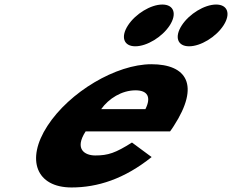

<svg xmlns="http://www.w3.org/2000/svg" viewBox="-20 -811 1022 846"><path d="M695.3 -791C644.3 -791 576.8 -750 543.8 -699C510.7 -648 525.2 -607 576.2 -607C627.2 -607 694.7 -648 727.8 -699C760.8 -750 746.3 -791 695.3 -791ZM932.3 -791C881.3 -791 813.8 -750 780.8 -699C747.7 -648 762.2 -607 813.2 -607C864.2 -607 931.7 -648 964.8 -699C997.8 -750 983.3 -791 932.3 -791ZM729.3 -232C734.2 -238 741.3 -249 745.8 -256C862.4 -436 803 -528 647 -528C492 -528 286 -406 188.8 -256C92.3 -107 140.3 15 295.3 15C409.3 15 527.2 -22 648.1 -119L561.5 -183C488.7 -137 456.6 -126 399.6 -126C354.6 -126 306.1 -153 357.3 -232ZM425.7 -330C459.2 -377 516.5 -413 577.5 -413C629.5 -413 647.7 -384 620.7 -330Z"/></svg>

Font: Hussar
Style: BdWodka
Weight: 700
Foundry: Cannot Into Space Fonts
Version: Version 2.00